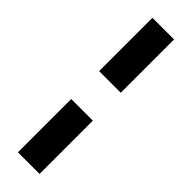

<svg xmlns="http://www.w3.org/2000/svg" viewBox="-259 -604 759 759"><g transform="rotate(45 120.5 -225.0)"><path d="M60 -303V-601H181V-303ZM60 151V-147H181V151Z"/></g></svg>

Font: Darker Grotesque Light ExtraBold
Style: Regular
Weight: 800
Version: Version 1.000;gftools[0.9.28]